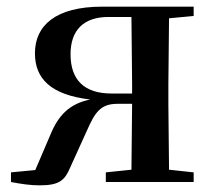

<svg xmlns="http://www.w3.org/2000/svg" viewBox="-20 -547 642 577"><path d="M298 0H562V-29L488 -37L486 -232V-296L488 -492L562 -499V-527H287C147 -527 85 -470 85 -387C85 -311 132 -262 251 -248C188 -235 155 -200 131 -141L86 -36L13 -29V0C44 6 72 10 99 10C159 10 175 -5 192 -46L241 -154C265 -208 281 -235 333 -235H377L375 -37L298 -29ZM377 -266H315C233 -266 192 -307 192 -384C192 -457 232 -496 306 -496H375L377 -296Z"/></svg>

Font: Noto Serif CJK JP SemiBold
Style: Regular
Weight: 600
Designer: Ryoko NISHIZUKA 西塚涼子 (kana & ideographs); Frank Grießhammer (Latin, Greek & Cyrillic); Wenlong ZHANG 张文龙 (bopomofo); San
Foundry: Adobe
Version: Version 2.001;hotconv 1.1.0;makeotfexe 2.6.0